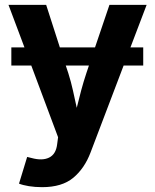

<svg xmlns="http://www.w3.org/2000/svg" viewBox="-20 -566 642 794"><path d="M572.3 -370.1V-294.9H491.2L354.5 64.5Q329.6 130.4 283 169.2Q236.3 208 154.3 208Q125 208 99.6 203.9Q74.2 199.7 58.6 193.4L92.3 83L110.4 87.4Q154.8 99.6 183.1 85.7Q211.4 71.8 216.3 30.8L220.2 1.5L109.4 -294.9H26.9V-370.1H81.1L15.1 -545.9H170.9L227.5 -370.1H373L432.6 -545.9H586.4L519.5 -370.1ZM347.7 -294.9H252L262.7 -262.7Q273.9 -227.1 281.7 -191.7Q289.6 -156.2 297.4 -120.1Q306.2 -156.7 315.7 -192.1Q325.2 -227.5 336.9 -262.7Z"/></svg>

Font: Inter-Bold
Style: Bold
Weight: 700
Designer: Rasmus Andersson
Foundry: rsms
Version: Version 4.000;git-a52131595